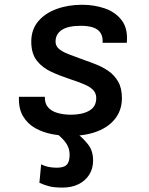

<svg xmlns="http://www.w3.org/2000/svg" viewBox="-20 -576 640 826"><path d="M281 8.5Q243 8.5 203.5 1Q164 -6.5 131.2 -25Q98.5 -43.5 79 -76.2Q59.5 -109 61.5 -159.5H173Q172 -131 186.8 -114.2Q201.5 -97.5 227.5 -90Q253.5 -82.5 285.5 -82.5Q333 -82.5 363.5 -99.5Q394 -116.5 394 -154Q394 -174 382.2 -187.2Q370.5 -200.5 346.2 -211.5Q322 -222.5 284.5 -234.5Q240 -249 201.2 -266.8Q162.5 -284.5 138.5 -315Q114.5 -345.5 114.5 -397Q114.5 -448.5 144 -483.8Q173.5 -519 223.2 -537.2Q273 -555.5 333.5 -555.5Q385 -555.5 431 -539.8Q477 -524 504 -488.2Q531 -452.5 525.5 -392H421.5Q423 -418.5 412.5 -434.5Q402 -450.5 380.8 -457.8Q359.5 -465 327 -465Q273 -465 246 -447.2Q219 -429.5 219 -397Q219 -378.5 233.2 -366Q247.5 -353.5 275.2 -342.8Q303 -332 343 -317.5Q366.5 -309.5 394.2 -298.5Q422 -287.5 447 -270.2Q472 -253 488.2 -225Q504.5 -197 504.5 -154Q504.5 -104.5 477.5 -68Q450.5 -31.5 400.2 -11.5Q350 8.5 281 8.5ZM250 231Q214.5 231 193.8 226Q173 221 149.5 210.5L157 131Q169.5 137.5 186.2 141.5Q203 145.5 224.5 145.5Q254.5 145.5 267 132.8Q279.5 120 279.5 89.5Q279.5 64.5 267 44Q254.5 23.5 225.5 0H313.5Q336 17 358.2 44.5Q380.5 72 380.5 114.5Q380.5 150 363.5 176.2Q346.5 202.5 317 216.8Q287.5 231 250 231Z"/></svg>

Font: Spline Sans Mono Medium
Style: Italic
Weight: 500
Italic angle: -4°
Monospace: yes
Designer: Eben Sorkin, Mirko Velimirovic
Foundry: Sorkin Type
Version: Version 1.004